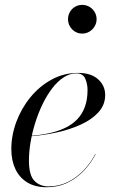

<svg xmlns="http://www.w3.org/2000/svg" viewBox="-20 -776 496 806"><path d="M175.5 10Q127.5 10 94.5 -10.2Q61.5 -30.5 44.5 -66.5Q27.5 -102.5 27.5 -150Q27.5 -207.5 48.5 -264.2Q69.5 -321 107.5 -367.5Q145.5 -414 196.8 -442Q248 -470 308 -470Q362 -470 391.8 -443.2Q421.5 -416.5 421.5 -377Q421.5 -336 393.5 -305Q365.5 -274 318.8 -252.8Q272 -231.5 215.8 -219.5Q159.5 -207.5 102.5 -203.5V-205.5Q148 -208.5 186.2 -216.8Q224.5 -225 254.2 -239.5Q284 -254 304.8 -275.8Q325.5 -297.5 336.5 -328Q347.5 -358.5 347.5 -398.5Q347.5 -424 337.8 -446Q328 -468 301 -468Q272.5 -468 246.8 -451Q221 -434 198.8 -404.8Q176.5 -375.5 158.5 -338.2Q140.5 -301 127.8 -260Q115 -219 108.2 -178.5Q101.5 -138 101.5 -102.5Q101.5 -39.5 124.8 -16.5Q148 6.5 183 6.5Q227.5 6.5 264.8 -12Q302 -30.5 331.2 -61.2Q360.5 -92 380 -129.5L381.5 -129Q362 -91 332.2 -59.5Q302.5 -28 263.2 -9Q224 10 175.5 10ZM325 -635Q308.5 -635 295 -643.2Q281.5 -651.5 273.5 -665.2Q265.5 -679 265.5 -695.5Q265.5 -712 273.5 -725.8Q281.5 -739.5 295 -747.5Q308.5 -755.5 325 -755.5Q341.5 -755.5 355.2 -747.5Q369 -739.5 377.2 -725.8Q385.5 -712 385.5 -695.5Q385.5 -679 377.2 -665.2Q369 -651.5 355.2 -643.2Q341.5 -635 325 -635Z"/></svg>

Font: Bodoni Moda 96pt
Style: Italic
Weight: 400
Italic angle: -13°
Version: Version 2.004